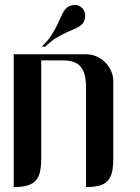

<svg xmlns="http://www.w3.org/2000/svg" viewBox="-20 -758 567 778"><path d="M328.6 -538.1Q350.6 -538.1 370.6 -529.5Q390.6 -521 405.8 -506.1Q420.9 -491.2 429.9 -471.2Q439 -451.2 439 -428.7V-114.3Q439 -82.5 433.8 -60.5Q428.7 -38.6 416.3 -25.1Q403.8 -11.7 382.3 -5.9Q360.8 0 328.6 0V-405.3Q328.6 -461.4 306.9 -487.3Q285.2 -513.2 237.8 -513.2H147V-114.3Q147 -82.5 141.8 -60.5Q136.7 -38.6 123.8 -25.1Q110.8 -11.7 89.4 -5.9Q67.9 0 35.6 0V-538.1H237.8ZM279.3 -737.8Q299.8 -739.3 313 -725.1Q319.8 -718.3 322.8 -709.5Q325.7 -700.7 325.2 -691.7Q324.7 -682.6 321.5 -674.3Q318.4 -666 313 -660.2Q302.7 -649.9 286.1 -642.8Q269.5 -635.7 249.8 -626.7Q230 -617.7 208 -604.5Q186 -591.3 164.1 -569.3H148.9Q173.3 -591.8 188 -614.7Q202.6 -637.7 212.6 -658.7Q222.7 -679.7 230.2 -696.8Q237.8 -713.9 248.5 -724.6Q258.8 -735.4 279.3 -737.8Z"/></svg>

Font: Unique
Style: Regular
Weight: 400
Designer: Anna Pocius (aka Artmaker)
Foundry: Anna Pocius
Version: Version 1.000 2013 initial release